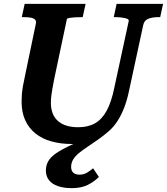

<svg xmlns="http://www.w3.org/2000/svg" viewBox="-20 -730 866 996"><path d="M481 -33 454 2Q439 7 423 10.5Q407 14 390 15.5Q373 17 355 17Q295 17 246.5 3.5Q198 -10 163.5 -38Q129 -66 110.5 -107Q92 -148 92 -202Q92 -221 93.5 -241Q95 -261 99.5 -286Q104 -311 111 -343L166 -607Q169 -621 161.5 -628.5Q154 -636 139 -638.5Q124 -641 104 -641H93L108 -710H424L409 -641H400Q384 -641 367.5 -640Q351 -639 339.5 -637Q328 -635 327 -631L262 -324Q256 -294 252 -271.5Q248 -249 246 -231.5Q244 -214 244 -197Q244 -166 253 -142.5Q262 -119 280.5 -102.5Q299 -86 325.5 -78Q352 -70 386 -70Q437 -70 473 -90.5Q509 -111 533.5 -156Q558 -201 573 -275L648 -622Q649 -629 638.5 -633Q628 -637 611.5 -639Q595 -641 579 -641H570L585 -710H826L811 -641H800Q770 -641 749 -632.5Q728 -624 723 -600L650 -262Q640 -213 625 -173.5Q610 -134 590 -103Q570 -72 545 -50Q516 -25 487.5 -5Q459 15 434 31.5Q409 48 389.5 64Q370 80 359.5 97.5Q349 115 349 136Q349 156 360.5 166Q372 176 392 176Q415 176 432.5 165Q450 154 463 143L493 188Q468 213 434.5 229.5Q401 246 352 246Q311 246 280.5 235.5Q250 225 234 204.5Q218 184 218 154Q218 128 230.5 106Q243 84 272.5 64Q302 44 353 20.5Q404 -3 481 -33Z"/></svg>

Font: Roboto Serif SemiBold
Style: Italic
Weight: 600
Italic angle: -10°
Version: Version 1.007